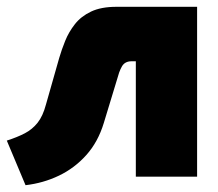

<svg xmlns="http://www.w3.org/2000/svg" viewBox="-21 -520 640 564"><path d="M321 -500Q276 -500 246.5 -486Q217 -472 199 -449Q181 -426 170.5 -400Q160 -374 153 -350L114 -213Q105 -179 89.5 -159.5Q74 -140 52 -128.5Q30 -117 -1 -107L54 24Q106 18 152 -4Q198 -26 232.5 -64.5Q267 -103 284 -159L329 -307Q333 -318 337.5 -325.5Q342 -333 349 -336.5Q356 -340 365 -340H378V-1H558V-500Z"/></svg>

Font: Advent Pro Black
Style: Regular
Weight: 900
Version: Version 3.000